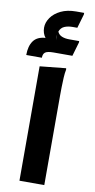

<svg xmlns="http://www.w3.org/2000/svg" viewBox="-106 -1023 525 1066"><g transform="rotate(10 156.5 -490.0)"><path d="M86 -645 233 -660 234 -652Q230 -634 228.5 -607Q227 -580 226.5 -552Q226 -524 226 -504V0H86ZM73 -861Q73 -890 92 -917.5Q111 -945 147 -962.5Q183 -980 233 -980H278V-971L255 -892H229Q202 -892 182.5 -883.5Q163 -875 155 -853Q162 -836 179.5 -828.5Q197 -821 222 -821H278V-813L255 -734H149Q115 -734 102.5 -725Q90 -716 90 -694H2Q2 -744 23 -773.5Q44 -803 91 -806Q73 -829 73 -861ZM151 -803V-837Q149 -822 151 -803Z"/></g></svg>

Font: Kufam SemiBold
Style: Regular
Weight: 600
Designer: Wael Morcos, Artur Schmal
Foundry: Original Type
Version: Version 1.300; ttfautohint (v1.8.3)